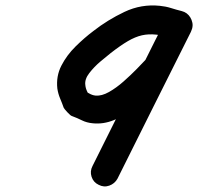

<svg xmlns="http://www.w3.org/2000/svg" viewBox="-20 -613 715 693"><path d="M673 -512Q668 -492 650 -481Q632 -470 612 -475Q572 -485 544 -488Q516 -491 492 -485.5Q468 -480 441.5 -464.5Q415 -449 379 -421Q365 -410 342.5 -391Q320 -372 302.5 -349.5Q285 -327 288 -306Q289 -294 295 -282Q301 -270 305 -258Q306 -256 300.5 -260.5Q295 -265 289 -272Q283 -278 278.5 -283.5Q274 -289 276 -288Q288 -284 300.5 -276.5Q313 -269 325 -268Q347 -266 373.5 -281Q400 -296 426 -319Q452 -342 474 -364.5Q496 -387 509 -401Q509 -401 505 -395Q500 -388 501 -389Q520 -427 539.5 -466Q559 -505 579 -544Q590 -566 609.5 -570.5Q629 -575 646 -566Q663 -558 671.5 -539.5Q680 -521 669 -498Q603 -366 536.5 -233.5Q470 -101 404 32Q394 50 374.5 57Q355 64 336 54Q317 45 310.5 25Q304 5 314 -14Q380 -146 446 -278.5Q512 -411 579 -544Q590 -566 609.5 -570.5Q629 -575 646 -566Q663 -558 671.5 -539.5Q680 -521 669 -498Q649 -460 629.5 -421Q610 -382 591 -343Q591 -343 587 -337Q583 -332 582 -331Q559 -306 528.5 -276.5Q498 -247 463.5 -221Q429 -195 391 -179.5Q353 -164 315 -168Q293 -170 276 -178.5Q259 -187 240 -194Q235 -195 223 -208Q212 -220 210 -224Q204 -241 197 -257.5Q190 -274 187 -293Q182 -338 201.5 -376Q221 -414 253 -445.5Q285 -477 317 -501Q368 -541 429 -570Q490 -599 557 -592Q578 -590 597 -584Q616 -578 636 -573Q656 -568 667 -550Q678 -532 673 -512Z"/></svg>

Font: FRB American Cursive Guidelines Arrows Ultra
Style: Bold Italic
Weight: 1000
Italic angle: -25°
Version: Version 2.0;Modular Font Editor K font №1